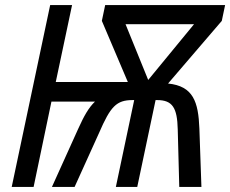

<svg xmlns="http://www.w3.org/2000/svg" viewBox="-20 -734 904 754"><path d="M26 0H112L182 -335H353C328 -311 310 -279 287 -228L184 0H273L369 -212C414 -316 437 -341 501 -341H507L435 0H519L591 -341H597C658 -341 676 -310 678 -226L684 0H771L763 -229C759 -334 739 -396 640 -406L851 -652L864 -714H393L380 -652L482 -412H199L263 -714H177ZM562 -420 473 -639H742Z"/></svg>

Font: Noto Sans SemiCondensed
Style: Italic
Weight: 400
Width: 4
Italic angle: -12°
Designer: Monotype Design Team
Foundry: Monotype Imaging Inc.
Version: Version 2.013